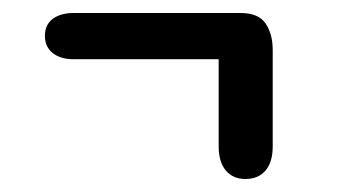

<svg xmlns="http://www.w3.org/2000/svg" viewBox="-20 -355 520 295"><path d="M316 -264V-130Q316 -106 327 -93Q338 -80 357 -80Q377 -80 388 -93Q399 -106 399 -130V-278Q399 -303 388 -319Q377 -335 350 -335H93Q73 -335 61 -326Q49 -317 49 -300Q49 -283 61 -273.5Q73 -264 93 -264Z"/></svg>

Font: Beiruti Medium
Style: Regular
Weight: 500
Designer: Arlette Boutros
Foundry: Boutros
Version: Version 1.41